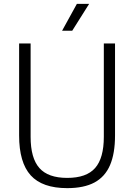

<svg xmlns="http://www.w3.org/2000/svg" viewBox="-20 -965 694 994"><path d="M79 -263.5V-740H138.5V-256.5Q138.5 -146.5 183.8 -95.2Q229 -44 328 -44Q427.5 -44 472.5 -95.2Q517.5 -146.5 517.5 -256.5V-740H575.5V-263.5Q575.5 -170 549.5 -109.8Q523.5 -49.5 469 -20.2Q414.5 9 328 9Q199 9 139 -57.2Q79 -123.5 79 -263.5ZM301.5 -806 378 -945H441.5L354 -806Z"/></svg>

Font: Encode Sans Semi Condensed Light
Style: Regular
Weight: 300
Width: 4
Designer: Multiple Designers
Foundry: Impallari Type
Version: Version 2.000